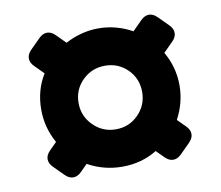

<svg xmlns="http://www.w3.org/2000/svg" viewBox="-57 -582 665 577"><g transform="rotate(-10 275.0 -293.0)"><path d="M98 -84 68 -114Q56 -126 56 -139Q56 -152 68 -164L90 -186Q63 -234 63 -289Q63 -348 92 -395L65 -422Q53 -434 53 -447Q53 -460 65 -472L95 -502Q107 -514 120 -514Q133 -514 145 -502L173 -474Q222 -500 274 -500Q328 -500 377 -473L406 -502Q418 -514 431 -514Q444 -514 456 -502L486 -472Q498 -460 498 -447Q498 -434 486 -422L457 -393Q485 -345 485 -289Q485 -237 459 -188L483 -164Q495 -152 495 -139Q495 -126 483 -114L453 -84Q441 -72 428 -72Q415 -72 403 -84L380 -107Q333 -78 274 -78Q218 -78 169 -105L148 -84Q136 -72 123 -72Q110 -72 98 -84ZM371 -289Q371 -330 343 -358Q315 -386 274 -386Q234 -386 205.5 -358Q177 -330 177 -289Q177 -249 205.5 -220.5Q234 -192 274 -192Q315 -192 343 -220.5Q371 -249 371 -289Z"/></g></svg>

Font: Asap-Bold
Style: Bold
Weight: 700
Designer: Pablo Cosgaya
Foundry: Omnibus-Type
Version: Version 2.000; ttfautohint (v1.8)